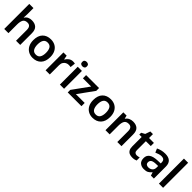

<svg xmlns="http://www.w3.org/2000/svg" viewBox="428 -2436 4121 4121"><g transform="rotate(45 2489.0 -375.0)"><path d="M205 -581Q205 -545 203 -517Q201 -489 199 -471H206Q232 -513 274 -532.5Q316 -552 367 -552Q459 -552 511 -505Q563 -458 563 -353V0H436V-327Q436 -450 337 -450Q261 -450 233 -401.5Q205 -353 205 -264V0H78V-760H205Z M1205 -272Q1205 -137 1135 -63.5Q1065 10 945 10Q871 10 813 -23Q755 -56 721.5 -119Q688 -182 688 -272Q688 -407 757.5 -479.5Q827 -552 948 -552Q1023 -552 1081 -519.5Q1139 -487 1172 -424.5Q1205 -362 1205 -272ZM818 -272Q818 -186 848.5 -137.5Q879 -89 947 -89Q1014 -89 1044.5 -137.5Q1075 -186 1075 -272Q1075 -358 1044.5 -405.5Q1014 -453 946 -453Q879 -453 848.5 -405.5Q818 -358 818 -272Z M1615 -552Q1630 -552 1647 -550.5Q1664 -549 1676 -546L1663 -428Q1651 -431 1635.5 -432.5Q1620 -434 1602 -434Q1567 -434 1534.5 -417.5Q1502 -401 1481 -367Q1460 -333 1460 -281V0H1333V-542H1431L1449 -448H1455Q1479 -491 1520.5 -521.5Q1562 -552 1615 -552Z M1832 -752Q1860 -752 1881 -737Q1902 -722 1902 -685Q1902 -648 1881 -633Q1860 -618 1832 -618Q1802 -618 1781.5 -633Q1761 -648 1761 -685Q1761 -722 1781.5 -737Q1802 -752 1832 -752ZM1894 -542V0H1767V-542Z M2422 0H2005V-77L2271 -445H2021V-542H2414V-457L2155 -98H2422Z M3023 -272Q3023 -137 2953 -63.5Q2883 10 2763 10Q2689 10 2631 -23Q2573 -56 2539.5 -119Q2506 -182 2506 -272Q2506 -407 2575.5 -479.5Q2645 -552 2766 -552Q2841 -552 2899 -519.5Q2957 -487 2990 -424.5Q3023 -362 3023 -272ZM2636 -272Q2636 -186 2666.5 -137.5Q2697 -89 2765 -89Q2832 -89 2862.5 -137.5Q2893 -186 2893 -272Q2893 -358 2862.5 -405.5Q2832 -453 2764 -453Q2697 -453 2666.5 -405.5Q2636 -358 2636 -272Z M3442 -552Q3534 -552 3585 -505Q3636 -458 3636 -353V0H3510V-327Q3510 -450 3410 -450Q3334 -450 3306 -402Q3278 -354 3278 -264V0H3151V-542H3250L3267 -469H3273Q3299 -510 3343.5 -531Q3388 -552 3442 -552Z M4003 -92Q4025 -92 4046 -96Q4067 -100 4084 -106V-12Q4063 -2 4034 4Q4005 10 3970 10Q3923 10 3885.5 -5.5Q3848 -21 3825.5 -59Q3803 -97 3803 -166V-446H3731V-502L3811 -546L3851 -661H3931V-542H4079V-446H3931V-172Q3931 -132 3951 -112Q3971 -92 4003 -92Z M4416 -552Q4620 -552 4620 -364V0H4530L4506 -75H4502Q4466 -31 4427.5 -10.5Q4389 10 4321 10Q4248 10 4200 -30.5Q4152 -71 4152 -157Q4152 -322 4403 -331L4494 -334V-357Q4494 -412 4469 -434.5Q4444 -457 4400 -457Q4361 -457 4322.5 -444.5Q4284 -432 4248 -416L4210 -504Q4250 -525 4302.5 -538.5Q4355 -552 4416 -552ZM4428 -254Q4346 -251 4314 -227Q4282 -203 4282 -160Q4282 -121 4305 -103Q4328 -85 4364 -85Q4419 -85 4456.5 -116.5Q4494 -148 4494 -210V-256Z M4900 0H4773V-760H4900Z"/></g></svg>

Font: Noto Sans Thai Looped SemiBold
Style: Regular
Weight: 600
Designer: Sasikarn Vongin, Ben Mitchell
Foundry: The Fontpad Ltd
Version: Version 1.001; ttfautohint (v1.8.4.7-5d5b)